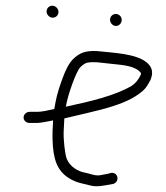

<svg xmlns="http://www.w3.org/2000/svg" viewBox="-20 -654 582 673"><path d="M365.7 -586C365.1 -574 374.9 -563 386.5 -563C397.1 -563 406 -572.4 406.6 -583C407.2 -595.2 397.9 -605 385.7 -605C375.1 -605 366.3 -596.6 365.7 -586ZM143.2 -614.5C142.6 -603.2 153.3 -592 164.5 -592C175.8 -592 184.5 -600.2 185 -611.5C185.6 -622.8 175 -634 163.7 -634C152.5 -634 143.8 -625.8 143.2 -614.5ZM210.7 -280C211.4 -282 211.9 -284 212 -286C216.9 -316.5 245.3 -401.9 262 -419C270.4 -427 278 -432 284.7 -434C307.9 -438.9 331 -434.3 354.6 -432C393.8 -426.9 441.8 -426.9 466.3 -406C471.8 -401.1 476.9 -398.1 472.4 -390C463.9 -372.9 456.4 -363.8 441.5 -353C381.7 -318.2 296.5 -298.4 210.7 -280ZM81.7 -223H109.7C120.4 -223 151.5 -228.8 166.2 -232C165 -210 165 -210 164.2 -194C163.5 -182 163.9 -164.3 165.4 -141C170.7 -76.9 191 -42.8 237.6 -21C258.3 -11.3 276.2 -9.5 300.2 -3C321.6 1.8 345.9 -4 364.4 -7L375.5 -9C400.8 -15.2 395 -51.2 369.5 -48L358.4 -45C351 -43.7 342.2 -42 332.1 -40C314.6 -36.5 296.2 -45 281.5 -48C250.9 -52.7 224.6 -71.5 214.1 -97C207 -115.1 201.9 -169 203.2 -194L205.5 -239C239.4 -246.7 328.8 -267.6 356.5 -276C405.5 -290.3 449.2 -307.4 482.2 -337C493.6 -347.2 499.9 -360.1 507.6 -374C519.3 -402.5 511.8 -421.5 491.9 -437C453.2 -466 381.9 -468.4 319.9 -475C279.8 -476.8 258.6 -469.2 235.4 -446C222 -432.7 209 -408 196.5 -372C180.4 -328.1 176.4 -306.9 170.3 -272C153.2 -267.8 126.1 -262 111.7 -262H83.7C73.2 -262 63.3 -253.6 62.7 -243C62.2 -232.4 71.1 -223 83.7 -223Z"/></svg>

Font: Just Breathe
Style: Obl1
Weight: 400
Foundry: Cannot Into Space Fonts
Version: Version 0.72